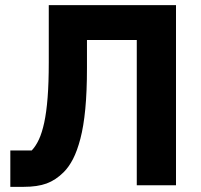

<svg xmlns="http://www.w3.org/2000/svg" viewBox="-20 -718 779 744"><path d="M20 6V-135H103Q119 -152 131 -178Q143 -204 151.5 -243.5Q160 -283 164.5 -340Q169 -397 169 -476V-698H662V0H510V-563H317V-455Q317 -363 310.5 -295.5Q304 -228 291.5 -180.5Q279 -133 263 -102Q247 -71 227 -51Q196 -20 160.5 -7Q125 6 72 6Z"/></svg>

Font: IBM Plex Sans
Style: Bold
Weight: 700
Designer: Mike Abbink, Paul van der Laan, Pieter van Rosmalen
Foundry: Bold Monday
Version: Version 3.201